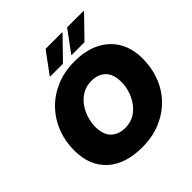

<svg xmlns="http://www.w3.org/2000/svg" viewBox="-240 -1117 1313 1313"><g transform="rotate(-45 416.5 -460.0)"><path d="M48 -304Q48 -390 77.5 -467Q107 -544 163.5 -603.5Q220 -663 300 -697.5Q380 -732 480 -732Q588 -732 665 -693Q742 -654 783 -583Q824 -512 824 -416Q824 -328 794.5 -250Q765 -172 708.5 -113.5Q652 -55 572.5 -21.5Q493 12 392 12Q230 12 139 -71Q48 -154 48 -304ZM264 -316Q264 -238 302.5 -201Q341 -164 404 -164Q457 -164 495 -187.5Q533 -211 558.5 -248Q584 -285 596 -326.5Q608 -368 608 -404Q608 -482 569.5 -519Q531 -556 468 -556Q416 -556 377.5 -532.5Q339 -509 313.5 -472Q288 -435 276 -393.5Q264 -352 264 -316ZM497 -776V-780L609 -932H769V-928L621 -776ZM289 -776V-780L401 -932H561V-928L413 -776Z"/></g></svg>

Font: Kufam Black
Style: Italic
Weight: 900
Italic angle: -11°
Designer: Artur Schmal
Foundry: Original Type
Version: Version 1.301; ttfautohint (v1.8.3)